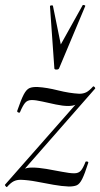

<svg xmlns="http://www.w3.org/2000/svg" viewBox="-27 -743 402 770"><path d="M1 7Q-1 8 -4.6 3.5Q-8.2 -1 -7.2 -2L308 -360L302 -349Q289 -330.8 278.1 -324.4Q267.2 -318 246.2 -318Q225.2 -318 196.8 -324Q168.4 -330 142.4 -335.9Q116.4 -341.8 100.2 -341.8Q82.8 -341.8 73.3 -330.1Q63.8 -318.4 53.4 -293.6Q52.2 -289.6 46.3 -292Q40.4 -294.4 42.4 -299.4Q57.8 -344.4 68.4 -364.4Q79 -384.4 91.3 -389.7Q103.6 -395 125 -394Q160 -392 206 -380.5Q252 -369 291 -367Q307 -367 319 -373Q331 -379 346 -396Q349 -398 352.6 -393.7Q356.2 -389.4 354.2 -387.4L40 -29L43.8 -40.6Q57 -58.6 68.9 -64.8Q80.8 -71 101.8 -71Q127 -71 159.4 -65.5Q191.8 -60 222.3 -54Q252.8 -48 271 -48Q288 -48 297.3 -58.7Q306.6 -69.4 316 -94.2Q317.2 -96.2 322.6 -95.2Q328 -94.2 327 -90.2Q313 -46 302.7 -25.4Q292.4 -4.8 280.7 0.1Q269 5 249 5Q221 4 187.5 -2Q154 -8 120 -14.5Q86 -21 56 -22Q40 -22 28 -16Q16 -10 1 7ZM191 -469 173.4 -718Q173.4 -721 179.3 -721.5Q185.2 -722 185.4 -719L216.8 -564.8L304.4 -722Q305.6 -724 311 -722.5Q316.4 -721 314.6 -718L210 -469Q207.8 -464 199.4 -464Q191 -464 191 -469Z"/></svg>

Font: Cormorant Garamond Light
Style: Italic
Weight: 300
Italic angle: -10°
Designer: Christian Thalmann (Catharsis Fonts)
Foundry: Catharsis Fonts
Version: Version 4.001